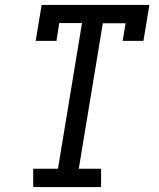

<svg xmlns="http://www.w3.org/2000/svg" viewBox="-20 -755 640 775"><path d="M114 0V-74H214L311 -662H219L208 -590H124L148 -735H583L559 -590H475L487 -661H395L298 -74H388V0Z"/></svg>

Font: Iosevka Curly Slab Extended
Style: Italic
Weight: 400
Width: 7
Italic angle: -9°
Monospace: yes
Designer: Belleve Invis
Foundry: Belleve Invis
Version: Version 11.1.0; ttfautohint (v1.8.3)